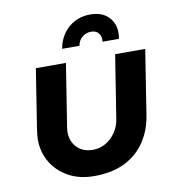

<svg xmlns="http://www.w3.org/2000/svg" viewBox="-81 -777 789 861"><g transform="rotate(-10 314.0 -346.5)"><path d="M603 -510 557 -217Q547 -151 513 -99Q479 -47 421 -17.5Q363 12 280 12Q212 12 162 -16Q112 -44 85 -90.5Q58 -137 58 -194Q58 -203 59.5 -214.5Q61 -226 62 -236L105 -510H242L197 -225Q196 -219 195.5 -213.5Q195 -208 195 -203Q195 -160 222 -132.5Q249 -105 295 -105Q326 -105 352.5 -120.5Q379 -136 397.5 -163Q416 -190 421 -225L466 -510ZM236 -575Q243 -614 263.5 -643Q284 -672 315.5 -688.5Q347 -705 386 -705Q445 -705 475 -668.5Q505 -632 495 -575H420Q422 -589 418 -601Q414 -613 404 -620.5Q394 -628 376 -628Q354 -628 336.5 -613.5Q319 -599 315 -575Z"/></g></svg>

Font: MuseoModerno Thin SemiBold
Style: Italic
Weight: 600
Italic angle: -9°
Version: Version 1.003